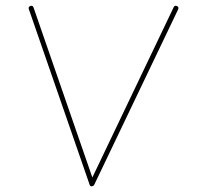

<svg xmlns="http://www.w3.org/2000/svg" viewBox="-20 -672 728 679"><path d="M87.4 -650.9C82 -648.9 80.1 -645 82 -639.6L296.9 -19C298.3 -13.2 302.2 -11.7 308.6 -14.2C311 -15.6 312.5 -16.6 313 -18.1L609.9 -638.7C612.3 -644 611.3 -647.9 606 -650.4C600.6 -652.8 596.7 -651.9 594.2 -646.5L306.6 -44.4L98.6 -645.5C96.7 -650.9 92.8 -652.8 87.4 -650.9Z"/></svg>

Font: Mikhak Thin
Style: Regular
Weight: 100
Designer: Amin Abedi
Version: Version 3.2